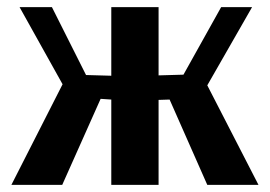

<svg xmlns="http://www.w3.org/2000/svg" viewBox="-20 -520 759 540"><path d="M12 0 156 -283 35 -500H126L222 -309L293 -307V-500H426V-308L496 -310L602 -500H689L563 -280L707 0H563L457 -240L426 -239V0H293V-240L263 -242L155 0Z"/></svg>

Font: Arsenal
Style: Bold
Weight: 700
Designer: Andrij Shevchenko
Foundry: Stairsfor
Version: Version 2.001;PS 002.001;hotconv 1.0.88;makeotf.lib2.5.64775